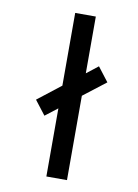

<svg xmlns="http://www.w3.org/2000/svg" viewBox="-80 -740 574 797"><g transform="rotate(10 207.0 -341.5)"><path d="M171.9 3.9H258.8V-351.6L353.5 -424.8L307.6 -484.4L258.8 -446.3V-685.5H171.9V-378.9L74.2 -302.7L120.1 -243.2L171.9 -283.2Z"/></g></svg>

Font: Post No Bills Colombo SemiBold
Style: Regular
Weight: 600
Designer: Kosala Senevirathne, Siva Puranthara, Lasantha Premarathna, Tharique Azeez
Foundry: Mooniak
Version: Version 1.220 ; ttfautohint (v1.6)